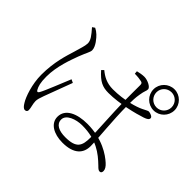

<svg xmlns="http://www.w3.org/2000/svg" viewBox="-187 -1073 1373 1373"><g transform="rotate(45 500.0 -386.0)"><path d="M863 -604C921 -604 969 -652 969 -711C969 -769 921 -817 863 -817C804 -817 756 -769 756 -711C756 -652 804 -604 863 -604ZM565 20C684 20 726 -36 726 -105C726 -175 706 -346 706 -500C706 -544 707 -579 713 -612C720 -659 729 -664 729 -683C729 -704 680 -728 647 -728C627 -728 600 -723 581 -718L583 -695C611 -695 635 -692 652 -688C665 -685 668 -678 668 -663C668 -630 667 -540 668 -501C670 -380 682 -215 682 -150C682 -65 665 -22 552 -22C488 -22 442 -43 442 -91C442 -141 515 -168 579 -168C723 -168 799 -108 864 -45C877 -32 887 -22 899 -22C912 -22 917 -31 917 -45C917 -62 905 -80 886 -97C843 -136 749 -202 597 -202C492 -202 409 -165 409 -86C409 -19 477 20 565 20ZM211 45C224 45 231 37 231 25C231 3 219 -27 219 -55C219 -72 226 -93 236 -121C250 -158 297 -283 316 -335L291 -347C269 -296 214 -153 194 -120C186 -107 178 -109 172 -120C159 -143 150 -172 150 -233C150 -339 191 -443 210 -496C235 -561 249 -579 249 -598C249 -636 206 -684 190 -699C174 -714 168 -717 150 -727L131 -714C170 -669 193 -641 192 -609C191 -581 178 -548 165 -500C147 -440 115 -348 115 -217C115 -122 149 -26 172 10C184 30 196 45 211 45ZM547 -464C658 -464 792 -499 849 -518C876 -527 888 -536 888 -550C888 -565 860 -574 846 -575C836 -575 828 -568 798 -554C762 -536 664 -505 551 -505C488 -505 446 -529 410 -559L394 -543C450 -480 487 -464 547 -464ZM863 -634C820 -634 786 -668 786 -711C786 -753 820 -787 863 -787C905 -787 939 -753 939 -711C939 -668 905 -634 863 -634Z"/></g></svg>

Font: Source Han Serif TW VF
Style: Regular
Weight: 250
Designer: Ryoko NISHIZUKA 西塚涼子 (kana & ideographs); Frank Grießhammer (Latin, Greek & Cyrillic); Wenlong ZHANG 张文龙 (bopomofo); San
Foundry: Adobe
Version: Version 2.002;hotconv 1.1.0;makeotfexe 2.6.0